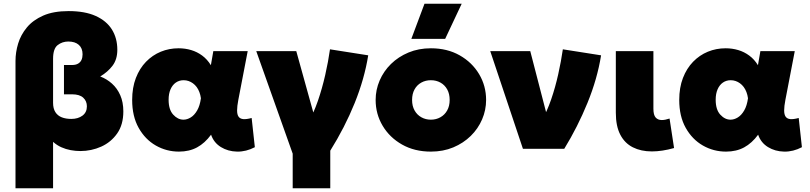

<svg xmlns="http://www.w3.org/2000/svg" viewBox="-20 -792 4312 1022"><path d="M62.5 210V-468Q62.5 -513.5 76.5 -560Q90.5 -606.5 123 -645.8Q155.5 -685 210 -709Q264.5 -733 345.5 -733Q432 -733 489.5 -707Q547 -681 575.8 -634.8Q604.5 -588.5 604.5 -527Q604.5 -476 579.2 -442.5Q554 -409 513.5 -385Q548 -372 576 -347Q604 -322 620.2 -285Q636.5 -248 636.5 -199Q636.5 -128.5 603.8 -81.8Q571 -35 518.8 -11.5Q466.5 12 407.5 12Q382 12 356.2 7.2Q330.5 2.5 306.5 -8.2Q282.5 -19 262.5 -37V210ZM359.5 -159Q395.5 -159 419 -176.5Q442.5 -194 442.5 -226Q442.5 -254 423 -272Q403.5 -290 363.5 -290H320.5V-446H363.5Q383 -446 395.5 -453.2Q408 -460.5 413.8 -473.2Q419.5 -486 419.5 -503Q419.5 -535.5 399.5 -553.2Q379.5 -571 343.5 -571Q311.5 -571 287 -552Q262.5 -533 262.5 -479V-245Q262.5 -214 274.8 -195Q287 -176 308.8 -167.5Q330.5 -159 359.5 -159Z M932.5 15Q866 15 809.2 -17.5Q752.5 -50 718 -111.5Q683.5 -173 683.5 -260Q683.5 -325.5 703.2 -376.8Q723 -428 757.2 -463.2Q791.5 -498.5 836 -516.8Q880.5 -535 930.5 -535Q965.5 -535 997.5 -525.5Q1029.5 -516 1056.2 -496.2Q1083 -476.5 1102.5 -445L1115.5 -520H1298.5L1248.5 -260Q1242 -226.5 1242 -204.2Q1242 -182 1250 -170.8Q1258 -159.5 1275 -158Q1292 -156.5 1319.5 -164L1336.5 -8.5Q1290 16 1241.8 15Q1193.5 14 1155.8 -9.2Q1118 -32.5 1103.5 -75Q1070.5 -30 1029 -7.5Q987.5 15 932.5 15ZM956.5 -155Q976 -155 995.2 -166.8Q1014.5 -178.5 1029.2 -203.8Q1044 -229 1049.5 -269Q1047 -287 1041.2 -302Q1035.5 -317 1026.8 -328.8Q1018 -340.5 1007 -348.5Q996 -356.5 983.5 -360.8Q971 -365 957.5 -365Q934 -365 916 -352.5Q898 -340 887.8 -316.8Q877.5 -293.5 877.5 -261Q877.5 -208.5 902 -181.8Q926.5 -155 956.5 -155Z M1538 210V26L1344 -520H1557L1675 -95L1619 -138Q1649 -188 1672 -254.8Q1695 -321.5 1711.2 -393.2Q1727.5 -465 1736.5 -529.5L1940 -497.5Q1920 -372.5 1867.8 -243.2Q1815.5 -114 1738 10V210Z M2273.5 15Q2186.5 15 2120.2 -22.5Q2054 -60 2016.8 -122.5Q1979.5 -185 1979.5 -260Q1979.5 -314 2000.8 -363.5Q2022 -413 2061.2 -451.5Q2100.5 -490 2154.5 -512.5Q2208.5 -535 2273.5 -535Q2360.5 -535 2426.8 -497.5Q2493 -460 2530.2 -397.5Q2567.5 -335 2567.5 -260Q2567.5 -206 2546.2 -156.5Q2525 -107 2485.8 -68.5Q2446.5 -30 2392.8 -7.5Q2339 15 2273.5 15ZM2273.5 -155Q2301.5 -155 2324.2 -167.8Q2347 -180.5 2360.2 -204Q2373.5 -227.5 2373.5 -260Q2373.5 -292.5 2360.5 -316Q2347.5 -339.5 2324.8 -352.2Q2302 -365 2273.5 -365Q2245 -365 2222.2 -352.2Q2199.5 -339.5 2186.5 -316Q2173.5 -292.5 2173.5 -260Q2173.5 -227.5 2186.8 -204Q2200 -180.5 2222.8 -167.8Q2245.5 -155 2273.5 -155ZM2169.5 -585 2239.5 -772H2437.5L2349.5 -585Z M2763.5 0 2589.5 -520H2802.5L2909 -109L2863 -149.5Q2891.5 -198 2913.8 -262.8Q2936 -327.5 2951.5 -397.2Q2967 -467 2976 -529.5L3179.5 -497.5Q3159.5 -372.5 3107.2 -244.5Q3055 -116.5 2983.5 0Z M3450 14Q3392 14 3348.8 -7.8Q3305.5 -29.5 3281.8 -75Q3258 -120.5 3258 -192V-520H3458V-213Q3458 -180 3470 -166.5Q3482 -153 3503 -153Q3512 -153 3522.5 -155.2Q3533 -157.5 3544 -161L3568 -4Q3536 5 3506.5 9.5Q3477 14 3450 14Z M3844.5 15Q3778 15 3721.2 -17.5Q3664.5 -50 3630 -111.5Q3595.5 -173 3595.5 -260Q3595.5 -325.5 3615.2 -376.8Q3635 -428 3669.2 -463.2Q3703.5 -498.5 3748 -516.8Q3792.5 -535 3842.5 -535Q3877.5 -535 3909.5 -525.5Q3941.5 -516 3968.2 -496.2Q3995 -476.5 4014.5 -445L4027.5 -520H4210.5L4160.5 -260Q4154 -226.5 4154 -204.2Q4154 -182 4162 -170.8Q4170 -159.5 4187 -158Q4204 -156.5 4231.5 -164L4248.5 -8.5Q4202 16 4153.8 15Q4105.5 14 4067.8 -9.2Q4030 -32.5 4015.5 -75Q3982.5 -30 3941 -7.5Q3899.5 15 3844.5 15ZM3868.5 -155Q3888 -155 3907.2 -166.8Q3926.5 -178.5 3941.2 -203.8Q3956 -229 3961.5 -269Q3959 -287 3953.2 -302Q3947.5 -317 3938.8 -328.8Q3930 -340.5 3919 -348.5Q3908 -356.5 3895.5 -360.8Q3883 -365 3869.5 -365Q3846 -365 3828 -352.5Q3810 -340 3799.8 -316.8Q3789.5 -293.5 3789.5 -261Q3789.5 -208.5 3814 -181.8Q3838.5 -155 3868.5 -155Z"/></svg>

Font: Geologica Cursive Black
Style: Regular
Weight: 900
Designer: Sindre Bremnes, Frode Helland
Foundry: Monokrom Skriftforlag AS
Version: Version 1.010;gftools[0.9.28]